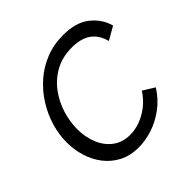

<svg xmlns="http://www.w3.org/2000/svg" viewBox="-185 -874 1039 1039"><g transform="rotate(-45 335.0 -354.0)"><path d="M302 6Q238 6 190 -19Q142 -44 109.5 -86Q77 -128 61 -181Q45 -234 45 -289Q45 -349 63 -409.5Q81 -470 115.5 -525Q150 -580 198.5 -622.5Q247 -665 308.5 -689.5Q370 -714 442 -714Q540 -714 596 -669.5Q652 -625 670 -559L595 -516Q582 -563 556.5 -588.5Q531 -614 498.5 -623.5Q466 -633 430 -633Q355 -633 300 -602.5Q245 -572 208.5 -522.5Q172 -473 154 -414.5Q136 -356 136 -300Q136 -239 157 -187.5Q178 -136 219 -105.5Q260 -75 318 -75Q354 -75 392.5 -88.5Q431 -102 467 -129.5Q503 -157 531 -200L597 -159Q562 -103 512 -66Q462 -29 407.5 -11.5Q353 6 302 6Z"/></g></svg>

Font: Raleway Thin Medium
Style: Italic
Weight: 500
Italic angle: -12°
Version: Version 4.026